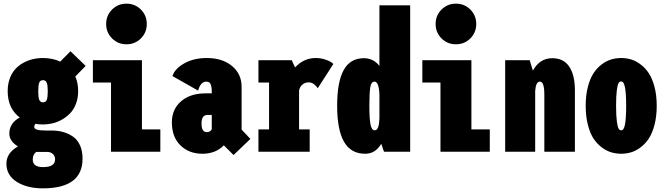

<svg xmlns="http://www.w3.org/2000/svg" viewBox="-20 -829 3640 1049"><path d="M215 -149Q192.5 -149 173.5 -152.5Q167 -144.5 167 -135Q167 -116 227 -116H259Q294.5 -116 324 -108Q353.5 -100 378.2 -83Q403 -66 417 -35.2Q431 -4.5 431 38Q431 200 214 200Q127.5 200 71.2 164.2Q15 128.5 15 65.5Q15 6.5 78 -29Q31 -58 31 -99Q31 -156.5 88 -187Q22 -236.5 22 -331Q22 -368 33 -398.8Q44 -429.5 62.5 -450.2Q81 -471 106 -485Q131 -499 158.2 -505.5Q185.5 -512 215 -512Q267 -512 309 -492.5L365 -549L448 -469L391.5 -411Q407 -376 407 -331Q407 -294 395.2 -262.8Q383.5 -231.5 364 -211Q344.5 -190.5 319.2 -176Q294 -161.5 267.8 -155.2Q241.5 -149 215 -149ZM241 -331Q241 -362 235.5 -376.5Q230 -391 215 -391Q199.5 -391 194.2 -377Q189 -363 189 -331Q189 -298.5 194.2 -284.2Q199.5 -270 215 -270Q230.5 -270 235.8 -284.2Q241 -298.5 241 -331ZM159 43Q159 84 215 84Q281 84 281 42Q281 23.5 268.8 12.2Q256.5 1 237 1H178Q159 14.5 159 43Z M749.8 -619.2Q717.5 -587 671 -587Q624.5 -587 592.2 -619.2Q560 -651.5 560 -698Q560 -744.5 592.2 -776.8Q624.5 -809 671 -809Q717.5 -809 749.8 -776.8Q782 -744.5 782 -698Q782 -651.5 749.8 -619.2ZM755.5 -122H856V0H586.5V-378H487.5V-500H755.5Z M1256 18 1203 -35Q1158 11 1086 11Q1012.5 11 965.8 -34.8Q919 -80.5 919 -161Q919 -232 969.2 -275.5Q1019.5 -319 1103 -319H1137V-327Q1137 -354 1131 -368.5Q1125 -383 1107.5 -383Q1075.5 -383 1062.5 -334L922 -413.5Q935.5 -454 987 -483Q1038.5 -512 1110 -512Q1195 -512 1247.5 -468.5Q1300 -425 1300 -355V-121L1348 -70ZM1110 -107Q1127.5 -107 1137 -122.5V-201H1113Q1081 -201 1081 -154Q1081 -107 1110 -107Z M1614 -122H1672V0H1392V-122H1450V-378H1392V-500H1574L1592 -460.5Q1639.5 -512 1705 -512Q1730 -512 1753 -505Q1776 -498 1787.2 -490.8Q1798.5 -483.5 1801 -479L1716 -347Q1709.5 -357.5 1696.5 -368.2Q1683.5 -379 1667 -379Q1646 -379 1631.8 -366.5Q1617.5 -354 1614 -334Z M2221 0H2078L2063 -43.5Q2031.5 11 1975 11Q1897 11 1859.5 -54.5Q1822 -120 1822 -251Q1822 -381.5 1857.8 -446.2Q1893.5 -511 1968 -511Q2020 -511 2053 -469V-800H2221ZM1998 -251Q1998 -183.5 2004 -150.2Q2010 -117 2028 -117Q2050.5 -117 2053 -181V-315Q2049.5 -383 2026 -383Q2008 -383 2003 -351.8Q1998 -320.5 1998 -251Z M2549.8 -619.2Q2517.5 -587 2471 -587Q2424.5 -587 2392.2 -619.2Q2360 -651.5 2360 -698Q2360 -744.5 2392.2 -776.8Q2424.5 -809 2471 -809Q2517.5 -809 2549.8 -776.8Q2582 -744.5 2582 -698Q2582 -651.5 2549.8 -619.2ZM2555.5 -122H2656V0H2386.5V-378H2287.5V-500H2555.5Z M2740 0V-500H2874L2891.5 -443Q2928.5 -511 2997.5 -511Q3059.5 -511 3090.2 -464.8Q3121 -418.5 3121 -336V0H2954V-312Q2954 -383 2930 -383Q2907.5 -383 2904 -332V0Z M3374 11Q3346.5 11 3320.5 3.5Q3294.5 -4 3268.5 -23.2Q3242.5 -42.5 3223.2 -71.2Q3204 -100 3192 -146.5Q3180 -193 3180 -251Q3180 -309 3192 -355Q3204 -401 3223.2 -429.8Q3242.5 -458.5 3268.2 -477.8Q3294 -497 3320.2 -504.5Q3346.5 -512 3374 -512Q3401 -512 3427 -504.5Q3453 -497 3479 -477.8Q3505 -458.5 3524.2 -429.8Q3543.5 -401 3555.8 -355Q3568 -309 3568 -251Q3568 -193 3555.8 -146.5Q3543.5 -100 3524.2 -71.2Q3505 -42.5 3479 -23.2Q3453 -4 3427 3.5Q3401 11 3374 11ZM3374 -117Q3378.5 -117 3382.2 -119.8Q3386 -122.5 3389.5 -131Q3393 -139.5 3395.5 -154Q3398 -168.5 3399.5 -193Q3401 -217.5 3401 -251Q3401 -284 3399.5 -308.2Q3398 -332.5 3395.5 -346.8Q3393 -361 3389.5 -369.5Q3386 -378 3382.2 -381Q3378.5 -384 3374 -384Q3365 -384 3359.5 -375Q3354 -366 3350 -335.5Q3346 -305 3346 -251Q3346 -196.5 3350.2 -165.5Q3354.5 -134.5 3360 -125.8Q3365.5 -117 3374 -117Z"/></svg>

Font: League Mono Condensed ExtraBold
Style: Regular
Weight: 800
Width: 1
Designer: Tyler Finck
Foundry: The League of Moveable Type / Tyler Finck
Version: Version 2.210